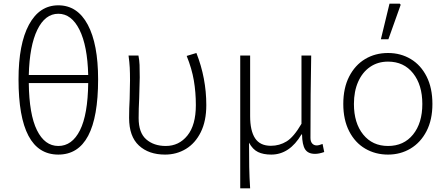

<svg xmlns="http://www.w3.org/2000/svg" viewBox="-20 -830 2443 1047"><path d="M461 -377H137Q139 -206 181.5 -120Q224 -34 298 -34Q373 -34 416 -119.5Q459 -205 461 -377ZM515 -397Q515 13 298 13Q81 13 81 -397Q81 -590 138 -695.5Q195 -801 298 -801Q402 -801 458.5 -695.5Q515 -590 515 -397ZM461 -421Q457 -580 413.5 -667.5Q370 -755 298 -755Q226 -755 183.5 -667.5Q141 -580 137 -421Z M684 -187Q684 -239 687 -290Q689 -358 689 -392Q689 -433 687.5 -461.5Q686 -490 681 -527H735Q740 -501 741 -476Q742 -451 742 -408L739 -294Q736 -236 736 -186Q736 -106 777.5 -70Q819 -34 884 -34Q956 -34 1002 -91Q1048 -148 1048 -257Q1048 -327 1037 -391.5Q1026 -456 998 -525L1051 -541Q1105 -404 1105 -257Q1105 -170 1075 -109.5Q1045 -49 994 -18Q943 13 880 13Q791 13 737.5 -36.5Q684 -86 684 -187Z M1290 -527H1344V-197Q1344 -117 1371 -76Q1398 -35 1457 -35Q1504 -35 1543 -59Q1582 -83 1624 -155V-527H1677Q1673 -326 1673 -78Q1673 -58 1682.5 -47.5Q1692 -37 1707 -37Q1719 -37 1739 -45L1748 -1Q1720 9 1698 9Q1660 9 1644 -15.5Q1628 -40 1627 -97H1624Q1559 13 1459 13Q1416 13 1387 -1Q1358 -15 1338 -52Q1338 24 1339 80Q1340 136 1344 197H1290Z M1852 -263Q1852 -350 1884 -412.5Q1916 -475 1971 -508Q2026 -541 2096 -541Q2165 -541 2220 -508Q2275 -475 2306.5 -412.5Q2338 -350 2338 -263Q2338 -177 2306 -115Q2274 -53 2219 -20Q2164 13 2096 13Q2027 13 1971.5 -19.5Q1916 -52 1884 -114.5Q1852 -177 1852 -263ZM2283 -263Q2283 -367 2232.5 -430.5Q2182 -494 2096 -494Q2040 -494 1998 -465Q1956 -436 1933 -384Q1910 -332 1910 -263Q1910 -159 1960.5 -96.5Q2011 -34 2096 -34Q2182 -34 2232.5 -96.5Q2283 -159 2283 -263ZM2104 -810H2160L2165 -804L2098 -616H2057Z"/></svg>

Font: Nebula Sans Light
Style: Regular
Weight: 300
Designer: Paul D. Hunt for Adobe (as Source Sans)
Foundry: Nebula Entertainment & Broadcasting LLC
Version: Version 1.010